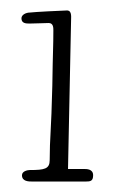

<svg xmlns="http://www.w3.org/2000/svg" viewBox="-20 -847 219 367"><path d="M110 -524C116 -809 116 -815 116 -815C116 -825 112 -827 108 -827C102 -827 43 -824 37 -823C30 -823 21 -819 21 -812C21 -802 30 -802 37 -802C46 -802 68 -803 73 -803C82 -803 82 -794 82 -789C82 -758 81 -752 80 -683C78 -596 75 -584 75 -541C75 -524 65 -522 37 -522C33 -522 22 -520 22 -512C22 -500 35 -500 42 -500H144C153 -500 158 -501 158 -512C158 -524 146 -524 140 -524Z"/></svg>

Font: Life Savers
Style: Regular
Weight: 400
Designer: Pablo Impallari, Rodrigo Fuenzalida, Brenda Gallo
Foundry: Pablo Impallari, Rodrigo Fuenzalida, Brenda Gallo
Version: Version 3.000